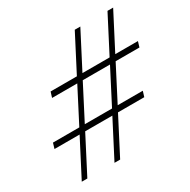

<svg xmlns="http://www.w3.org/2000/svg" viewBox="-160 -866 1005 1016"><g transform="rotate(-30 342.5 -357.5)"><path d="M565.5 -222H405L290 0H255.5L370.5 -222H204.5L89.5 0H55.5L170.5 -222H17L27 -255.5H188L295 -462.5H141L151.5 -496H312L425.5 -715H459.5L346 -496H512L625.5 -715H660L546.5 -496H685L675 -462.5H529.5L422.5 -255.5H576ZM221.5 -255.5H388L495 -462.5H328.5Z"/></g></svg>

Font: Newsreader 72pt SemiBold
Style: Italic
Weight: 600
Italic angle: -17°
Designer: Hugues Gentile
Foundry: Production Type
Version: Version 1.003; ttfautohint (v1.8.3)